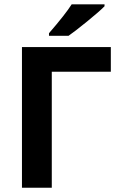

<svg xmlns="http://www.w3.org/2000/svg" viewBox="-20 -885 561 905"><path d="M502.4 -663.1V-546.9H224.1V0H83.5V-663.1ZM210.9 -716.3V-728.5Q289.1 -818.8 317.9 -864.7H472.7V-855.5Q449.2 -831.5 392.3 -785.2Q335.4 -738.8 303.2 -716.3Z"/></svg>

Font: Bpm'online Open Sans
Style: Bold
Weight: 700
Foundry: Ascender Corporation
Version: Version 1.10